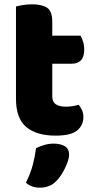

<svg xmlns="http://www.w3.org/2000/svg" viewBox="-20 -613 434 889"><path d="M222 -167Q222 -141 238.5 -130Q255 -119 285 -119Q300 -119 316 -121.5Q332 -124 344 -128Q353 -117 359.5 -103.5Q366 -90 366 -71Q366 -33 337.5 -9Q309 15 237 15Q149 15 101.5 -25Q54 -65 54 -155V-583Q65 -586 85.5 -589.5Q106 -593 129 -593Q173 -593 197.5 -577.5Q222 -562 222 -512V-448H353Q359 -437 364.5 -420.5Q370 -404 370 -384Q370 -349 354.5 -333.5Q339 -318 313 -318H222ZM243 223Q226 241 206.5 248.5Q187 256 164 256Q126 256 100 233Q121 191 131.5 151.5Q142 112 147 73Q163 65 184.5 58.5Q206 52 228 52Q260 52 280 64Q300 76 300 104Q300 116 294.5 132.5Q289 149 281 165.5Q273 182 263 197.5Q253 213 243 223Z"/></svg>

Font: Baloo Bhaijaan
Style: Regular
Weight: 400
Designer: Devika Bhansali and Ek Type
Foundry: Ek Type
Version: Version 1.443;PS 1.000;hotconv 16.6.51;makeotf.lib2.5.65220;